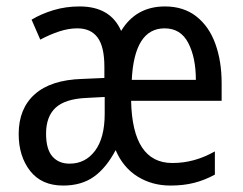

<svg xmlns="http://www.w3.org/2000/svg" viewBox="-20 -566 753 596"><path d="M492 -546Q550 -546 589.5 -515Q629 -484 648.5 -430Q668 -376 668 -308V-253H387Q391 -60 515 -60Q550 -60 582.5 -69Q615 -78 647 -96V-24Q616 -7 583 1.5Q550 10 509 10Q452 10 407 -18Q362 -46 339 -100Q310 -45 271.5 -17.5Q233 10 176 10Q109 10 73.5 -35.5Q38 -81 38 -150Q38 -229 88 -273.5Q138 -318 235 -321L304 -324V-359Q304 -421 283 -449.5Q262 -478 220 -478Q193 -478 164 -468.5Q135 -459 105 -443L78 -505Q108 -523 146 -534.5Q184 -546 227 -546Q323 -546 356 -470Q402 -546 492 -546ZM491 -478Q397 -478 389 -318H588Q588 -387 564.5 -432.5Q541 -478 491 -478ZM248 -262Q182 -259 152.5 -231.5Q123 -204 123 -151Q123 -103 142.5 -80.5Q162 -58 196 -58Q245 -58 275 -98Q305 -138 305 -213V-265Z"/></svg>

Font: Noto Sans Bengali UI Condensed
Style: Regular
Weight: 400
Width: 3
Designer: Jelle Bosma - Monotype Design Team
Foundry: Monotype Imaging Inc.
Version: Version 2.003; ttfautohint (v1.8.4.7-5d5b)